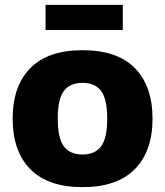

<svg xmlns="http://www.w3.org/2000/svg" viewBox="-20 -754 677 788"><path d="M319 -120Q370 -120 395 -153.5Q420 -187 420 -267Q420 -347 395 -380.5Q370 -414 319 -414Q267 -414 242 -380.5Q217 -347 217 -267Q217 -187 242 -153.5Q267 -120 319 -120ZM319 14Q177 14 104.5 -59.5Q32 -133 32 -267Q32 -401 104.5 -474.5Q177 -548 319 -548Q461 -548 533.5 -474.5Q606 -401 606 -267Q606 -133 533 -59.5Q460 14 319 14ZM167 -631V-734H484V-631Z"/></svg>

Font: Nacelle Heavy
Style: Regular
Weight: 800
Designer: Sora Sagano
Foundry: Sora Sagano
Version: Version 1.000;FEAKit 1.0